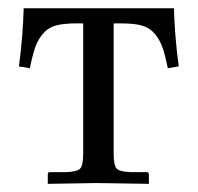

<svg xmlns="http://www.w3.org/2000/svg" viewBox="-20 -450 486 471"><path d="M278.3 -392.6H258.8V-73.7Q258.8 -44.4 266.1 -36.6Q273.4 -28.8 299.3 -27.8H339.4Q345.2 -27.8 345.2 -22V1L217.3 -1L97.2 1V-22.5Q97.2 -27.8 102.5 -27.8H143.6Q169.9 -28.8 177 -36.9Q184.1 -44.9 184.1 -73.7V-392.6H166.5Q136.2 -392.6 117.2 -387.5Q98.1 -382.3 85.7 -367.7Q73.2 -353 66.7 -334.7Q60.1 -316.4 53.2 -282.7L26.4 -287.1Q36.1 -358.9 38.1 -429.7H406.7Q408.7 -358.9 418.5 -287.1L391.6 -282.7Q384.8 -316.4 378.2 -334.7Q371.6 -353 359.1 -367.7Q346.7 -382.3 327.6 -387.5Q308.6 -392.6 278.3 -392.6Z"/></svg>

Font: Libertinage
Style: f
Weight: 400
Designer: OSP
Foundry: OSP
Version: Version 1.0; 2008; OFL relea